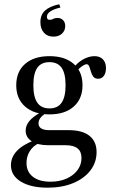

<svg xmlns="http://www.w3.org/2000/svg" viewBox="-20 -691 546 904"><path d="M204.8 192.7Q125 192.7 78.2 164.1Q31.5 135.5 31.5 87.1Q31.5 49.2 59.3 19.8Q87.1 -9.7 141.9 -30.6L162.9 -16.1Q136.3 -4.8 120.6 20.2Q104.8 45.2 104.8 75.8Q104.8 117.7 134.7 141.1Q164.5 164.5 217.7 164.5Q260.5 164.5 293.1 150Q325.8 135.5 344.8 110.1Q363.7 84.7 363.7 53.2Q363.7 22.6 345.2 7.7Q326.6 -7.3 288.7 -7.3H206.5Q158.1 -7.3 129.4 -25.8Q100.8 -44.4 100.8 -75.8Q100.8 -100 118.1 -121Q135.5 -141.9 169.4 -160.5L195.2 -157.3Q177.4 -146 169.4 -134.7Q161.3 -123.4 161.3 -109.7Q161.3 -94.4 174.2 -86.3Q187.1 -78.2 211.3 -78.2H303.2Q367.7 -78.2 401.2 -51.6Q434.7 -25 434.7 25Q434.7 74.2 405.2 112.1Q375.8 150 323.8 171.4Q271.8 192.7 204.8 192.7ZM212.9 -152.4Q140.3 -152.4 98.4 -189.1Q56.5 -225.8 56.5 -289.5Q56.5 -354 98.4 -390.3Q140.3 -426.6 212.9 -426.6Q285.5 -426.6 327 -390.3Q368.5 -354 368.5 -289.5Q368.5 -225.8 327 -189.1Q285.5 -152.4 212.9 -152.4ZM212.9 -180.6Q251.6 -180.6 270.2 -207.7Q288.7 -234.7 288.7 -289.5Q288.7 -345.2 270.2 -371.8Q251.6 -398.4 212.9 -398.4Q174.2 -398.4 155.6 -371.8Q137.1 -345.2 137.1 -289.5Q137.1 -234.7 155.6 -207.7Q174.2 -180.6 212.9 -180.6ZM441.9 -320.2Q426.6 -320.2 419 -330.6Q411.3 -341.1 407.7 -354.8Q404 -368.5 400 -378.6Q396 -388.7 387.1 -388.7Q382.3 -388.7 373 -383.5Q363.7 -378.2 353.2 -368.5Q342.7 -358.9 335.5 -346L322.6 -365.3Q338.7 -391.9 367.7 -409.3Q396.8 -426.6 425 -426.6Q450 -426.6 464.5 -411.7Q479 -396.8 479 -370.2Q479 -347.6 469 -333.9Q458.9 -320.2 441.9 -320.2ZM258.9 -671 264.5 -655.6Q233.9 -648.4 217.3 -637.5Q200.8 -626.6 200.8 -611.3Q200.8 -597.6 214.5 -597.6Q223.4 -597.6 230.6 -602Q237.9 -606.5 250.8 -606.5Q266.9 -606.5 277 -596Q287.1 -585.5 287.1 -568.5Q287.1 -546.8 271.8 -532.7Q256.5 -518.5 231.5 -518.5Q203.2 -518.5 186.7 -537.1Q170.2 -555.6 170.2 -587.1Q170.2 -621 191.9 -641.1Q213.7 -661.3 258.9 -671Z"/></svg>

Font: Playfair
Style: Regular
Weight: 400
Designer: Claus Eggers Sørensen
Foundry: Claus Eggers Sørensen
Version: Version 2.001;gftools[0.9.30]